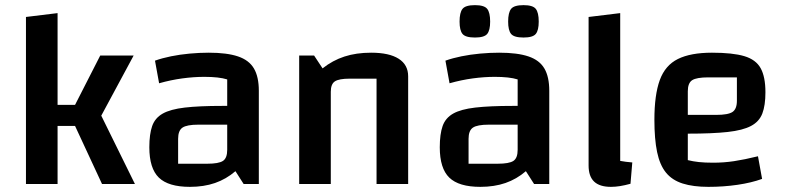

<svg xmlns="http://www.w3.org/2000/svg" viewBox="-20 -716 3061 747"><path d="M272 -226H204V0H81V-650L204 -665V-308H272L370 -500H500L374 -266L505 0H377Z M719 11Q635 11 598 -25Q561 -61 561 -143Q561 -194 572 -225.5Q583 -257 613 -274Q643 -291 699 -297.5Q755 -304 845 -304H894V-231H752Q707 -231 690 -219.5Q673 -208 673 -176V-79H786Q831 -79 847.5 -90Q864 -101 864 -133V-407Q832 -417 775 -417Q734 -417 689.5 -411Q645 -405 599 -392L583 -480Q611 -490 645.5 -497Q680 -504 718 -507.5Q756 -511 792 -511Q863 -511 906 -496.5Q949 -482 968 -449.5Q987 -417 987 -363V0H928L896 -50Q860 -19 816.5 -4Q773 11 719 11Z M1144 0V-500H1202L1235 -450Q1274 -481 1320 -496Q1366 -511 1424 -511Q1494 -511 1531 -487.5Q1568 -464 1568 -419V0H1445V-410H1341Q1299 -410 1283 -399.5Q1267 -389 1267 -359V0Z M1849 11Q1765 11 1728 -25Q1691 -61 1691 -143Q1691 -194 1702 -225.5Q1713 -257 1743 -274Q1773 -291 1829 -297.5Q1885 -304 1975 -304H2024V-231H1882Q1837 -231 1820 -219.5Q1803 -208 1803 -176V-79H1916Q1961 -79 1977.5 -90Q1994 -101 1994 -133V-407Q1962 -417 1905 -417Q1864 -417 1819.5 -411Q1775 -405 1729 -392L1713 -480Q1741 -490 1775.5 -497Q1810 -504 1848 -507.5Q1886 -511 1922 -511Q1993 -511 2036 -496.5Q2079 -482 2098 -449.5Q2117 -417 2117 -363V0H2058L2026 -50Q1990 -19 1946.5 -4Q1903 11 1849 11ZM2017 -570Q1980 -570 1968.5 -584Q1957 -598 1957 -632Q1957 -667 1968.5 -681.5Q1980 -696 2017 -696Q2053 -696 2064.5 -681.5Q2076 -667 2076 -632Q2076 -598 2064.5 -584Q2053 -570 2017 -570ZM1828 -570Q1791 -570 1779.5 -584Q1768 -598 1768 -632Q1768 -667 1779.5 -681.5Q1791 -696 1828 -696Q1864 -696 1875.5 -681.5Q1887 -667 1887 -632Q1887 -598 1875.5 -584Q1864 -570 1828 -570Z M2393 -90Q2403 -88 2415.5 -86.5Q2428 -85 2440 -84L2433 -1Q2411 5 2392.5 8Q2374 11 2357 11Q2313 11 2291.5 -9.5Q2270 -30 2270 -72V-650L2393 -665Z M2736 11Q2677 11 2636 -2Q2595 -15 2571 -44.5Q2547 -74 2536.5 -124.5Q2526 -175 2526 -250Q2526 -347 2547 -404.5Q2568 -462 2617.5 -486.5Q2667 -511 2750 -511Q2831 -511 2876 -497.5Q2921 -484 2939.5 -450.5Q2958 -417 2958 -357Q2958 -306 2946 -274.5Q2934 -243 2902 -226Q2870 -209 2811 -202.5Q2752 -196 2656 -196H2626V-269H2766Q2813 -269 2830 -280.5Q2847 -292 2847 -324V-415H2736Q2690 -415 2673 -404Q2656 -393 2656 -361V-93Q2676 -88 2699 -85.5Q2722 -83 2755 -83Q2796 -83 2836 -89Q2876 -95 2929 -108L2945 -20Q2904 -5 2849.5 3Q2795 11 2736 11Z"/></svg>

Font: Changa Medium
Style: Regular
Weight: 500
Designer: Eduardo Rodriguez Tunni
Foundry: Eduardo Rodriguez Tunni
Version: Version 3.003